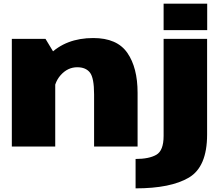

<svg xmlns="http://www.w3.org/2000/svg" viewBox="-20 -805 1227 1055"><path d="M45 0H283.5V-503L230 -591.5H45ZM497 0H736V-295Q736 -433.5 679.5 -514.8Q623 -596 492.5 -596Q341.5 -596 249.8 -503Q158 -410 158 -332L274.5 -279Q274.5 -348.5 313.2 -392Q352 -435.5 404.5 -435.5Q451.5 -435.5 474.2 -406.2Q497 -377 497 -286.5ZM725 230Q918 230 1018 170.8Q1118 111.5 1118 -65.5V-591.5H879V-58Q879 22.5 839 45.5Q799 68.5 725 68.5ZM879 -785V-639.5H1118.5V-785Z"/></svg>

Font: Anybody SemiExpanded Black
Style: Regular
Weight: 900
Width: 6
Version: Version 1.113;gftools[0.9.25]